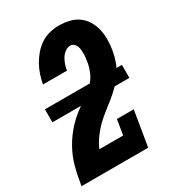

<svg xmlns="http://www.w3.org/2000/svg" viewBox="-180 -846 859 948"><g transform="rotate(-30 250.0 -371.5)"><path d="M4 0V-1Q8 -26 13 -51Q18 -76 24.5 -101Q31 -126 41 -150.5Q51 -175 64 -198Q77 -221 93 -242.5Q109 -264 127.5 -283.5Q146 -303 167 -320Q188 -337 210.5 -352.5Q233 -368 255 -384Q277 -400 294 -420.5Q311 -441 321 -465.5Q331 -490 335 -515Q337 -527 338.5 -538.5Q340 -550 340 -561.5Q340 -573 339 -584Q338 -595 334 -605Q330 -615 321.5 -622Q313 -629 302 -629Q286 -629 271.5 -618Q257 -607 248.5 -592.5Q240 -578 234.5 -562Q229 -546 227 -530H90Q95 -557 103.5 -582.5Q112 -608 125.5 -632Q139 -656 157.5 -677.5Q176 -699 199.5 -714.5Q223 -730 249.5 -736.5Q276 -743 302 -743Q332 -743 360.5 -736.5Q389 -730 412 -713.5Q435 -697 449.5 -673Q464 -649 470.5 -621Q477 -593 476.5 -562.5Q476 -532 471 -502Q466 -472 455.5 -443.5Q445 -415 427.5 -389Q410 -363 387.5 -340.5Q365 -318 340 -298Q315 -278 290 -258.5Q265 -239 242.5 -216.5Q220 -194 202 -168.5Q184 -143 171 -114H307L321 -200H417L384 0ZM37 -345V-419H476V-345Z"/></g></svg>

Font: Iosevka Slab Heavy
Style: Italic
Weight: 900
Italic angle: -9°
Monospace: yes
Designer: Belleve Invis
Foundry: Belleve Invis
Version: Version 11.1.0; ttfautohint (v1.8.3)